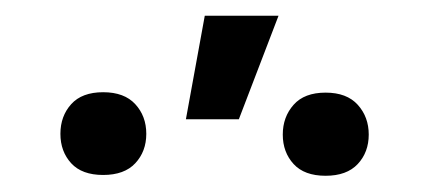

<svg xmlns="http://www.w3.org/2000/svg" viewBox="-20 -836 545 239"><path d="M234.9 -816.4H326.7L277.3 -687.5H211.4ZM55.2 -669.4Q55.2 -691.4 68.6 -706.3Q82 -721.2 108.4 -721.2Q134.8 -721.2 148.4 -706.3Q162.1 -691.4 162.1 -669.4Q162.1 -647.5 148.4 -632.8Q134.8 -618.2 108.4 -618.2Q82 -618.2 68.6 -632.8Q55.2 -647.5 55.2 -669.4ZM332 -668.5Q332 -690.4 345.5 -705.6Q358.9 -720.7 385.3 -720.7Q411.6 -720.7 425.3 -705.6Q439 -690.4 439 -668.5Q439 -646.5 425.3 -631.8Q411.6 -617.2 385.3 -617.2Q358.9 -617.2 345.5 -631.8Q332 -646.5 332 -668.5Z"/></svg>

Font: Dirooz
Style: Regular
Weight: 400
Foundry: DejaVu fonts team - Redesigned by Saber Rastikerdar
Version: Version 0.2.1